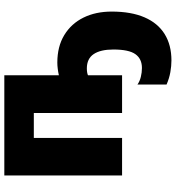

<svg xmlns="http://www.w3.org/2000/svg" viewBox="18 -612 825 902"><g transform="rotate(-90 431.0 -160.5)"><path d="M528.8 -553.2V-296.9Q543.9 -300.3 559.3 -302.2Q574.7 -304.2 588.4 -304.2Q664.1 -304.2 717.8 -271.5Q771.5 -238.8 799.8 -181.4Q828.1 -124 828.1 -48.8Q828.1 43 801 105.5Q773.9 168 722.4 200Q670.9 231.9 598.6 231.9Q572.3 231.9 543.5 226.8Q514.6 221.7 485.4 209V72.3Q500.5 83 521.2 88.1Q542 93.3 563 93.3Q606 93.3 627.9 62.7Q649.9 32.2 649.9 -41Q649.9 -101.1 628.4 -133.3Q606.9 -165.5 561 -165.5Q551.3 -165.5 542.7 -164.1Q534.2 -162.6 528.8 -160.2V0H351.6V-414.6H234.4V0H58.1V-553.2Z"/></g></svg>

Font: Open Sans SemiCondensed ExtraBold
Style: Regular
Weight: 800
Width: 4
Designer: Monotype Design Team
Foundry: Monotype Imaging Inc.
Version: Version 3.000